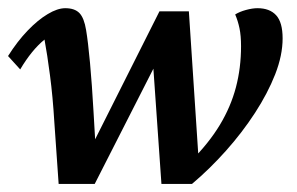

<svg xmlns="http://www.w3.org/2000/svg" viewBox="-21 -454 739 478"><path d="M125 3.9 114.3 -149.4Q110.4 -213.9 103.5 -266.1Q96.7 -318.4 89.8 -355.5Q57.6 -329.1 29.3 -281.2L-1 -314.5Q22.5 -351.6 47.9 -377.9Q73.2 -404.3 97.7 -418.9Q122.1 -433.6 141.6 -433.6Q165 -433.6 176.8 -421.4Q188.5 -409.2 193.4 -378.9Q198.2 -350.6 203.1 -297.4Q208 -244.1 211.9 -174.8L218.8 -56.6H190.4L376 -425.8H449.2L473.6 -54.7L454.1 -52.7Q499 -97.7 526.4 -143.1Q553.7 -188.5 566.4 -236.8Q579.1 -285.2 579.1 -338.9Q579.1 -365.2 575.2 -383.8Q571.3 -402.3 564.5 -418Q575.2 -424.8 591.3 -429.2Q607.4 -433.6 620.1 -433.6Q650.4 -433.6 666.5 -416Q682.6 -398.4 682.6 -358.4Q682.6 -316.4 664.1 -269Q645.5 -221.7 613.8 -172.9Q582 -124 541.5 -78.6Q501 -33.2 457 3.9H380.9L358.4 -318.4H378.9L214.8 3.9Z"/></svg>

Font: Crimson Pro SemiBold
Style: Italic
Weight: 600
Italic angle: -12°
Designer: Jacques Le Bailly
Foundry: Baron von Fonthausen
Version: Version 1.003